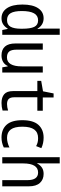

<svg xmlns="http://www.w3.org/2000/svg" viewBox="845 -1645 810 2540"><g transform="rotate(90 1250.0 -375.0)"><path d="M40 -267Q40 -402 88.5 -474.5Q137 -547 222 -547Q310 -547 359 -467H364Q358 -509 358 -547V-760H440V0H377L362 -72H358Q337 -35 303 -12.5Q269 10 221 10Q137 10 88.5 -61.5Q40 -133 40 -267ZM360 -247V-267Q360 -372 335.5 -423Q311 -474 249 -474Q186 -474 156 -420Q126 -366 126 -259Q126 -159 154 -111Q182 -63 246 -63Q308 -63 334 -110Q360 -157 360 -247Z M555 -174V-536H637V-190Q637 -120 662 -91Q687 -62 740 -62Q799 -62 828.5 -112Q858 -162 858 -257V-536H940V0H871L858 -72H853Q834 -31 798 -10.5Q762 10 713 10Q636 10 595.5 -36Q555 -82 555 -174Z M1185 -143V-464H1050V-515L1188 -539L1216 -679H1269V-536H1445V-464H1267V-157Q1267 -108 1289 -85.5Q1311 -63 1357 -63Q1396 -63 1442 -77V-4Q1395 10 1342 10Q1268 10 1226.5 -25.5Q1185 -61 1185 -143Z M1570 -265Q1570 -411 1632.5 -479Q1695 -547 1801 -547Q1877 -547 1940 -517L1913 -448Q1887 -462 1862.5 -468Q1838 -474 1807 -474Q1731 -474 1693.5 -423Q1656 -372 1656 -266Q1656 -162 1693 -112.5Q1730 -63 1804 -63Q1865 -63 1931 -95V-20Q1869 10 1799 10Q1691 10 1630.5 -57Q1570 -124 1570 -265Z M2060 -760H2142V-532Q2142 -517 2140 -491Q2138 -471 2138 -463H2143Q2165 -503 2198 -525Q2231 -547 2281 -547Q2355 -547 2400 -498Q2445 -449 2445 -350V0H2363V-333Q2363 -474 2262 -474Q2202 -474 2172 -424Q2142 -374 2142 -279V0H2060Z"/></g></svg>

Font: Noto Sans Mono UI Cond
Style: Regular
Weight: 400
Width: 3
Monospace: yes
Designer: Monotype Design team
Foundry: Monotype Imaging Inc.
Version: Version 1.000